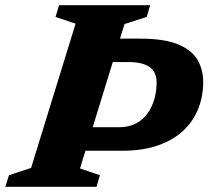

<svg xmlns="http://www.w3.org/2000/svg" viewBox="-48 -718 806 738"><path d="M410 -229Q447 -229 474.2 -243.2Q501.5 -257.5 519 -282Q536.5 -306.5 545.2 -337Q554 -367.5 554 -400.5Q554 -426.5 543 -444Q532 -461.5 507.5 -470.5Q483 -479.5 443.5 -479.5H291.5L302 -569.5H490.5Q579.5 -569.5 632.5 -549Q685.5 -528.5 709.2 -491Q733 -453.5 733 -401.5Q733 -349 714.5 -301.2Q696 -253.5 657.8 -217Q619.5 -180.5 560.5 -159.5Q501.5 -138.5 420 -138.5H167L208.5 -229ZM242.5 -627 165.5 -653 179 -698H529L516 -653L430.5 -625.5L259.5 -70.5L336 -44.5L323 0H-27.5L-13.5 -44.5L71.5 -72.5Z"/></svg>

Font: Newsreader 9pt
Style: Bold Italic
Weight: 700
Italic angle: -17°
Designer: Hugues Gentile
Foundry: Production Type
Version: Version 1.003